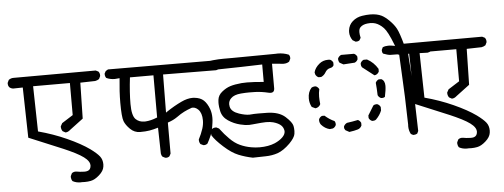

<svg xmlns="http://www.w3.org/2000/svg" viewBox="-49 -846 2598 990"><g transform="rotate(-5 1250.0 -351.0)"><path d="M353 15.6Q368.7 15.6 383.8 12.7Q405.3 8.8 428.7 -12.2Q452.1 -32.7 455.1 -55.2Q456.1 -61.5 456.1 -66.9Q456.1 -91.3 442.9 -108.4Q429.7 -125.5 396.5 -149.9Q352.1 -181.6 282.2 -213.1Q212.4 -244.6 135.3 -265.1L130.4 -499.5H320.8V-333.5L263.2 -296.9L254.4 -280.8Q254.4 -279.8 254.4 -278.8Q254.4 -265.6 261.7 -255.4L275.9 -247.6Q275.9 -247.6 276.4 -247.6Q289.1 -247.6 301.8 -259.3Q302.2 -259.3 370.6 -311L374.5 -496.6L451.7 -498.5Q462.9 -500.5 472.2 -506.8L479 -521Q479.5 -522.9 479.5 -525.4Q479.5 -537.1 472.7 -545.4L459 -552.2L33.2 -551.3Q19.5 -551.3 8.3 -543L1.5 -528.8Q1 -526.9 1 -523.2Q1 -519.5 2.4 -514.6Q3.9 -509.8 7.8 -504.9Q16.6 -497.6 27.3 -496.6L76.7 -497.6L82.5 -237.3Q167 -201.7 217.3 -181.2Q267.6 -160.6 288.1 -150.9Q351.1 -122.1 373.5 -99.6Q389.6 -83.5 389.6 -67.9Q389.6 -66.9 389.6 -65.4Q388.2 -45.9 374 -40.5Q369.6 -38.6 364.5 -38.1Q359.4 -37.6 355.7 -37.6Q352.1 -37.6 346.7 -38.1Q334.5 -38.1 315.9 -41.5Q313 -42 310.5 -42Q298.8 -42 290.5 -35.2L283.7 -21Q283.2 -19 283.2 -15.4Q283.2 -11.7 284.7 -6.1Q286.1 -0.5 290 5.4Q308.1 15.6 331.1 15.6Q335 15.6 338.9 15.1Q346.2 15.6 353 15.6Z M781.2 -72.3Q792.5 -72.3 799.3 -78.6L806.2 -91.8V-252L809.1 -253.4Q835 -261.7 856 -276.4Q877.4 -292 895.3 -300.8Q913.1 -309.6 929.7 -315.4Q935.1 -317.9 939 -317.9Q942.9 -317.9 945.6 -317.4Q948.2 -316.9 951.7 -315.9Q960.9 -312.5 968.8 -304.7Q987.3 -286.1 987.3 -248Q987.3 -227.1 980.5 -205.6Q971.2 -177.2 957.5 -151.4Q957.5 -150.4 957.5 -148.2Q957.5 -146 958 -142.1Q959 -134.8 963.9 -127.4L978 -120.6Q980 -120.1 981.9 -120.1Q992.7 -120.1 1000.5 -127Q1011.7 -147 1020.8 -168.7Q1029.8 -190.4 1035.2 -231.4Q1037.1 -244.6 1037.1 -256.8Q1037.1 -281.7 1029.8 -302.2Q1018.6 -332.5 1001.5 -348.6Q984.4 -364.7 953.1 -367.7Q948.7 -368.2 944.3 -368.2Q916.5 -368.2 884.8 -353Q846.7 -335 808.1 -309.1L801.3 -304.2L803.2 -501.5L1077.6 -499.5Q1088.9 -501.5 1097.2 -507.8L1104 -521Q1104.5 -522.9 1104.5 -525.1Q1104.5 -527.3 1104 -530.3Q1103 -537.6 1097.7 -543.5L1085 -550.3L522.5 -552.2L510.3 -544.9L503.4 -532.2Q503.4 -530.8 503.4 -529.8Q503.4 -517.6 509.8 -509.3Q529.3 -500 553.7 -500Q563 -500 578.1 -502Q570.8 -432.6 570.8 -376Q570.8 -302.2 579.1 -279.8Q586.9 -259.3 608.6 -237.8Q630.4 -216.3 659.7 -216.3Q689 -216.3 708.7 -219.7Q728.5 -223.1 753.4 -230.5L756.3 -96.7Q757.3 -86.4 763.2 -79.6L776.9 -72.8Q778.8 -72.3 781.2 -72.3ZM686 -268.1Q659.2 -268.1 641.6 -285.2Q622.6 -304.2 622.6 -364.3Q622.6 -424.3 631.8 -501.5H753.4V-283.2L750.5 -282.2Q720.7 -270 691.9 -268.1Q688.5 -268.1 686 -268.1Z M1168 -555.2H1121.6Q1068.8 -555.2 1008.8 -543.9L1002.4 -532.2Q1002.4 -530.8 1002.4 -529.8Q1002.4 -516.6 1008.8 -508.3Q1017.6 -502.4 1027.8 -500.5Q1090.8 -503.4 1141.6 -503.9Q1192.4 -504.4 1316.9 -508.3V-418Q1262.7 -422.9 1230.5 -422.9Q1213.9 -422.9 1202.1 -421.9Q1166 -418.5 1143.6 -411.4Q1121.1 -404.3 1100.1 -387.2Q1079.1 -370.6 1076.2 -346.2Q1075.2 -337.9 1075.2 -333.3Q1075.2 -328.6 1075.2 -324Q1075.2 -319.3 1076.4 -309.1Q1077.6 -298.8 1080.1 -288.1Q1086.9 -256.3 1115.7 -237.1Q1144.5 -217.8 1177.2 -210Q1202.6 -203.6 1222.2 -203.6Q1228 -203.6 1242.2 -205.1Q1293.5 -210.4 1310.5 -210.4Q1332 -210.4 1348.1 -206.1Q1375.5 -198.2 1388.2 -185.5Q1398.9 -174.8 1401.4 -159.7Q1401.9 -157.2 1401.9 -154.8Q1401.9 -139.2 1386.7 -124.3Q1371.6 -109.4 1346.2 -98.1Q1312.5 -84 1267.1 -84Q1245.1 -84 1223.6 -87.9Q1192.9 -93.3 1166.5 -105.5Q1139.2 -117.7 1113.8 -143.6Q1091.3 -165.5 1066.4 -198.7L1052.7 -205.6Q1051.3 -205.6 1050.3 -205.6Q1037.6 -205.6 1029.8 -199.2L1022.9 -184.6L1023.9 -167.5Q1039.6 -141.6 1079.6 -105.5Q1119.6 -69.3 1154.1 -55.4Q1188.5 -41.5 1227.1 -33.7Q1258.8 -34.7 1293 -35.2Q1327.1 -35.6 1356.9 -45.9Q1387.7 -57.1 1420.4 -89.4Q1448.2 -117.7 1451.2 -137.2Q1452.6 -147 1452.6 -152.3Q1452.6 -167.5 1450.2 -178.7Q1446.3 -197.8 1414.1 -227.1Q1381.8 -256.3 1321.3 -257.8Q1297.9 -258.3 1274.2 -258.3Q1250.5 -258.3 1236.8 -256.8Q1232.9 -256.3 1228.5 -256.3Q1207 -256.3 1175.8 -266.6Q1136.7 -279.8 1130.9 -305.7Q1129.4 -312 1129.4 -317.9Q1129.4 -336.4 1142.6 -349.1Q1158.7 -365.7 1194.8 -368.7Q1218.8 -370.6 1236.6 -370.6Q1254.4 -370.6 1269.5 -370.1Q1302.2 -368.7 1335 -360.8Q1342.3 -358.9 1347.7 -358.9Q1360.4 -358.9 1364.7 -367.2Q1367.2 -371.6 1367.7 -378.9V-507.8L1425.3 -502.4Q1426.8 -502.4 1428.2 -502.4Q1444.3 -502.4 1456.5 -510.7L1463.4 -524.9Q1463.9 -526.9 1463.9 -529.3Q1463.9 -540.5 1457.5 -546.9Q1431.6 -557.6 1400.9 -557.6Q1396 -557.6 1390.6 -557.1Q1238.3 -555.2 1168 -555.2Z M2060.5 -78.6Q2062 -78.6 2065.2 -78.6Q2068.4 -78.6 2073.2 -79.8Q2078.1 -81.1 2082.5 -84L2088.4 -96.7Q2083.5 -293 2082 -332Q2080.6 -371.1 2071.3 -497.6L2172.4 -494.6Q2182.6 -496.6 2190.9 -502L2196.8 -514.2Q2197.3 -516.1 2197.3 -518.1Q2197.3 -528.3 2191.4 -535.6L2179.7 -541.5L2055.2 -544.4Q2038.1 -607.4 2025.4 -631.3Q2013.7 -652.8 1992.4 -674.1Q1971.2 -695.3 1953.1 -704.6Q1928.7 -716.8 1893.6 -716.8Q1874.5 -716.8 1852.5 -713.4Q1823.2 -709 1802.2 -690.4Q1781.7 -672.4 1778.3 -644Q1777.8 -639.6 1777.8 -635.3Q1777.8 -612.3 1792 -592.3L1807.1 -583.5Q1808.1 -583.5 1809.6 -583.5Q1811 -583.5 1813.5 -583.7Q1815.9 -584 1818.8 -584.5Q1823.7 -585.9 1827.6 -588.9L1834.5 -601.1Q1830.6 -617.7 1830.6 -629.9Q1830.6 -647.9 1838.9 -655.8Q1851.1 -668.5 1875 -671.4Q1882.3 -672.4 1889.6 -672.4Q1905.3 -672.4 1916.7 -668.5Q1928.2 -664.6 1937.5 -658.2Q1948.2 -651.4 1959 -640.1Q1978.5 -619.6 2004.9 -551.3L2007.8 -543.9L2000 -545.4Q1985.8 -548.3 1973.6 -548.3Q1957 -548.3 1943.8 -542.5L1938 -529.8Q1937.5 -527.8 1937.5 -525.9Q1937.5 -516.1 1942.9 -509.8Q1966.8 -500.5 1979.5 -500Q1992.2 -499.5 2020.5 -499.5H2024.9Q2028.8 -409.7 2031.2 -370.1Q2035.6 -304.7 2039.6 -133.8V-133.3Q2039.1 -129.9 2039.1 -126Q2039.1 -103 2049.3 -84.5ZM1799.3 -164.1Q1794.4 -174.8 1783.7 -180.2Q1755.4 -174.3 1726.6 -170.4Q1715.3 -165.5 1709.5 -153.8Q1709 -151.9 1709 -148.9Q1709 -140.1 1714.8 -133.3L1734.4 -122.6Q1762.2 -126.5 1777.8 -131.3Q1792.5 -135.3 1799.3 -150.4ZM1667.5 -164.1Q1668 -167 1668 -168.9Q1668 -170.9 1667.5 -173.3Q1667 -179.7 1663.1 -185.1Q1638.2 -195.8 1613.8 -217.3H1600.6Q1589.4 -212.4 1584.5 -201.2Q1584 -198.7 1584 -196.3Q1584 -183.6 1591.3 -173.3Q1609.9 -151.9 1634.8 -146L1651.4 -147.9Q1662.6 -152.8 1667.5 -164.1ZM1860.4 -168.9Q1870.6 -168.9 1877 -174.3Q1897.5 -194.8 1906.7 -218.8V-236.3Q1901.9 -247.6 1890.6 -252.4Q1887.7 -252.9 1885.7 -252.9Q1876 -252.9 1869.6 -248L1839.4 -198.7V-185.5Q1844.2 -174.3 1855.5 -169.4Q1858.4 -168.9 1860.4 -168.9ZM1597.2 -278.8Q1594.7 -297.9 1594.7 -317.4Q1594.7 -336.9 1599.1 -356Q1593.8 -366.7 1583 -371.6Q1580.1 -372.1 1578.1 -372.1Q1576.2 -372.1 1573.2 -371.6Q1566.4 -371.1 1559.6 -366.7Q1541 -346.2 1541 -313Q1541 -288.6 1552.2 -268.1L1570.8 -259.3L1578.6 -261.2Q1591.8 -266.1 1597.2 -278.8ZM1908.2 -379.4Q1897.5 -374.5 1892.1 -363.3Q1895 -334 1896 -298.8Q1900.9 -287.6 1912.1 -282.7Q1915 -282.2 1918 -282.2Q1926.3 -282.2 1932.6 -286.6Q1940.4 -322.8 1940.4 -343.3Q1940.4 -370.6 1921.9 -379.4ZM1912.6 -433.6Q1892.1 -468.3 1857.4 -486.8H1839.8Q1828.6 -481.9 1823.7 -470.7Q1823.2 -467.8 1823.2 -465.8Q1823.2 -456.1 1828.1 -449.2L1888.7 -402.3L1896 -403.8Q1907.7 -408.7 1912.6 -419.9ZM1657.2 -502.9Q1630.4 -502.9 1611.3 -486.8Q1588.4 -467.8 1582.5 -444.3L1584.5 -434.1Q1589.4 -422.4 1600.6 -417.5H1614.3Q1629.9 -424.8 1637.7 -438.5Q1647.5 -456.1 1665 -459.5Q1678.2 -461.9 1683.1 -472.7V-486.3Q1678.2 -497.6 1667 -502.4Q1661.6 -502.9 1657.2 -502.9ZM1809.1 -505.9Q1804.2 -517.1 1793 -522H1726.6Q1715.3 -517.1 1709.5 -505.4Q1709 -503.4 1709 -501.5Q1709 -491.2 1714.8 -482.9L1734.4 -472.2L1793 -476.1Q1804.2 -481 1809.1 -492.2Z M2353 15.6Q2368.7 15.6 2383.8 12.7Q2405.3 8.8 2428.7 -12.2Q2452.1 -32.7 2455.1 -55.2Q2456.1 -61.5 2456.1 -66.9Q2456.1 -91.3 2442.9 -108.4Q2429.7 -125.5 2396.5 -149.9Q2352.1 -181.6 2282.2 -213.1Q2212.4 -244.6 2135.3 -265.1L2130.4 -499.5H2320.8V-333.5L2263.2 -296.9L2254.4 -280.8Q2254.4 -279.8 2254.4 -278.8Q2254.4 -265.6 2261.7 -255.4L2275.9 -247.6Q2275.9 -247.6 2276.4 -247.6Q2289.1 -247.6 2301.8 -259.3Q2302.2 -259.3 2370.6 -311L2374.5 -496.6L2451.7 -498.5Q2462.9 -500.5 2472.2 -506.8L2479 -521Q2479.5 -522.9 2479.5 -525.4Q2479.5 -537.1 2472.7 -545.4L2459 -552.2L2033.2 -551.3Q2019.5 -551.3 2008.3 -543L2001.5 -528.8Q2001 -526.9 2001 -523.2Q2001 -519.5 2002.4 -514.6Q2003.9 -509.8 2007.8 -504.9Q2016.6 -497.6 2027.3 -496.6L2076.7 -497.6L2082.5 -237.3Q2167 -201.7 2217.3 -181.2Q2267.6 -160.6 2288.1 -150.9Q2351.1 -122.1 2373.5 -99.6Q2389.6 -83.5 2389.6 -67.9Q2389.6 -66.9 2389.6 -65.4Q2388.2 -45.9 2374 -40.5Q2369.6 -38.6 2364.5 -38.1Q2359.4 -37.6 2355.7 -37.6Q2352.1 -37.6 2346.7 -38.1Q2334.5 -38.1 2315.9 -41.5Q2313 -42 2310.5 -42Q2298.8 -42 2290.5 -35.2L2283.7 -21Q2283.2 -19 2283.2 -15.4Q2283.2 -11.7 2284.7 -6.1Q2286.1 -0.5 2290 5.4Q2308.1 15.6 2331.1 15.6Q2335 15.6 2338.9 15.1Q2346.2 15.6 2353 15.6Z"/></g></svg>

Font: Bakudai
Style: Light
Weight: 300
Version: Version 1.48